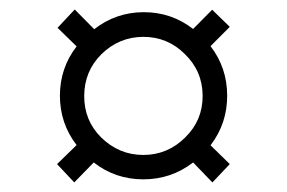

<svg xmlns="http://www.w3.org/2000/svg" viewBox="-20 -487 597 399"><path d="M134.3 -107.9 98.6 -146 139.2 -185.5Q104.5 -230.5 104.5 -288.1Q104.5 -345.7 139.2 -390.6L99.6 -429.2L135.3 -467.3L175.8 -426.3Q220.7 -461.4 278.3 -461.7Q335.9 -461.9 381.3 -426.8L420.9 -466.8L457.5 -431.2L417.5 -391.1Q452.1 -346.2 452.1 -288.1Q452.1 -230 417.5 -185.1L457.5 -146L421.4 -107.9L381.3 -149.4Q335.9 -114.3 277.8 -114.3Q219.7 -114.3 174.8 -149.4ZM189.9 -201.7Q227.1 -165 277.8 -165Q328.6 -165 365.2 -201.7Q401.4 -237.3 401.1 -288.1Q400.9 -338.9 364.3 -374.5Q328.1 -410.6 277.6 -410.4Q227.1 -410.2 190.4 -374Q155.3 -338.9 155 -287.8Q154.8 -236.8 189.9 -201.7Z"/></svg>

Font: Now
Style: Regular
Weight: 400
Designer: Alfredo Marco Pradil
Foundry: Alfredo Marco Pradil
Version: Version 1.200;hotconv 1.0.109;makeotfexe 2.5.65596